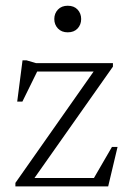

<svg xmlns="http://www.w3.org/2000/svg" viewBox="-20 -666 463 686"><path d="M35 0V-12.5L323 -422.5L342 -410.5H80L121 -427L60 -303H41.5L60.5 -450.5H74.5L108.5 -440.5H383.5V-428L94 -17L78.5 -30H330L307.5 -16L380 -141H400L366.5 0ZM222 -550.5Q200 -550.5 187 -564.2Q174 -578 174 -598Q174 -618 187 -631.8Q200 -645.5 222 -645.5Q244.5 -645.5 257.2 -631.8Q270 -618 270 -598Q270 -578 257.2 -564.2Q244.5 -550.5 222 -550.5Z"/></svg>

Font: Newsreader 16pt Light
Style: Regular
Weight: 300
Designer: Hugues Gentile
Foundry: Production Type
Version: Version 1.003